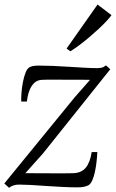

<svg xmlns="http://www.w3.org/2000/svg" viewBox="-20 -838 524 868"><path d="M387 -477Q375.5 -477.5 351.5 -477.5Q327.5 -477.5 298.2 -477.5Q269 -477.5 241 -477.8Q213 -478 192.8 -477.8Q172.5 -477.5 167.5 -477Q146.5 -475.5 132.8 -461Q119 -446.5 111.5 -424.8Q104 -403 101.5 -379H76Q75.5 -396 77.2 -419.2Q79 -442.5 83.5 -466Q88 -489.5 94.8 -507.5Q101.5 -525.5 110.5 -532Q116 -536 126 -538.8Q136 -541.5 155 -541.5Q183.5 -541.5 219.8 -540Q256 -538.5 293.2 -536Q330.5 -533.5 363.2 -531.8Q396 -530 417 -530Q429.5 -530 439.2 -532Q449 -534 459 -542.5L478.5 -525L174.5 -144.5L94.5 -55Q114.5 -55 147.2 -54.8Q180 -54.5 214.5 -54.5Q249 -54.5 275.8 -54.5Q302.5 -54.5 310.5 -55Q348 -56 367.8 -80Q387.5 -104 394.5 -150.5H420Q419 -128.5 416.2 -104.8Q413.5 -81 408.8 -59.5Q404 -38 397 -22.2Q390 -6.5 380 -0.5Q373.5 3 361.5 6Q349.5 9 331 9Q301.5 9 264.2 7.2Q227 5.5 189 2.8Q151 0 119.2 -1.8Q87.5 -3.5 68 -3.5Q53 -3.5 42 -0.2Q31 3 21 11L-0.5 -8.5L318 -398.5ZM281 -618.5 421 -817.5 484 -769.5Q475.5 -757.5 460.2 -741.2Q445 -725 425 -706.5Q405 -688 383.2 -669.5Q361.5 -651 339.5 -634.5Q317.5 -618 298 -606Z"/></svg>

Font: Merriweather 72pt Light
Style: Italic
Weight: 300
Italic angle: -7.8°
Version: Version 2.101